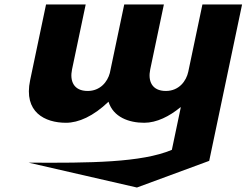

<svg xmlns="http://www.w3.org/2000/svg" viewBox="-20 -548 1101 857"><path d="M747.1 120.9C611.5 177.9 382 179.8 107.6 178L591.2 289L913.8 170L1060.5 -528H883.5L820.4 -228C811.8 -187 779.4 -142 720.4 -142C657.4 -142 639.8 -187 650.5 -238L711.5 -528H534.5L470.2 -222C460 -183 427.4 -142 371.4 -142C308.4 -142 290.8 -187 301.5 -238L362.5 -528H185.5L114.5 -190C84.4 -47 180.5 0 274.5 0C330.5 0 396.6 -29 464.3 -94C485.8 -25 555.5 0 623.5 0C679.5 0 736.6 -29 785 -69H787Z"/></svg>

Font: Hussar
Style: BdOblTwo
Weight: 700
Foundry: Cannot Into Space Fonts
Version: Version 2.00